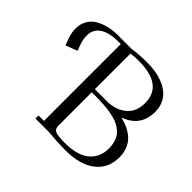

<svg xmlns="http://www.w3.org/2000/svg" viewBox="-161 -927 1150 1150"><g transform="rotate(45 414.0 -351.5)"><path d="M41 -550.8Q41 -590.8 59.1 -621.3Q77.1 -651.9 107.7 -668.7Q138.2 -685.5 173.1 -693.8Q208 -702.1 247.1 -702.1H363.8Q425.3 -710.9 488.8 -710.9Q525.4 -710.9 558.8 -705.6Q592.3 -700.2 624.5 -687.3Q656.7 -674.3 680.2 -654.5Q703.6 -634.8 717.8 -604.2Q731.9 -573.7 731.9 -535.2Q731.9 -411.1 611.8 -368.2Q635.3 -362.8 656 -355Q676.8 -347.2 699 -333Q721.2 -318.8 736.8 -300.5Q752.4 -282.2 762.7 -254.2Q772.9 -226.1 772.9 -191.9Q772.9 -97.7 704.8 -44.9Q636.7 7.8 515.1 7.8Q443.4 7.8 363.8 0H252.9V-25.9H298.8V-676.8H278.8Q199.7 -676.8 158.9 -648.7Q118.2 -620.6 118.2 -569.8Q118.2 -538.6 127.9 -509.8L144 -464.8L69.8 -437L55.2 -477.1Q41 -514.6 41 -550.8ZM379.9 -65.9Q379.9 -39.1 399.9 -30Q419.9 -21 481 -21Q585.4 -21 638.2 -64.7Q690.9 -108.4 690.9 -185.1Q690.9 -210.9 685.1 -232.4Q679.2 -253.9 669.7 -269.8Q660.2 -285.6 644.3 -298.1Q628.4 -310.5 612.5 -318.8Q596.7 -327.1 573 -333.3Q549.3 -339.4 529.5 -342.5Q509.8 -345.7 481.2 -347.4Q452.6 -349.1 431.4 -349.6Q410.2 -350.1 379.9 -350.1ZM379.9 -376H501Q570.8 -383.8 611.3 -422.4Q651.9 -460.9 651.9 -529.8Q651.9 -682.1 444.8 -682.1Q428.7 -682.1 412.6 -680.9Q396.5 -679.7 388.2 -678.2L379.9 -676.8Z"/></g></svg>

Font: Dihjauti S
Style: Regular
Weight: 400
Designer: T. Christopher White
Version: Version 3.0.0